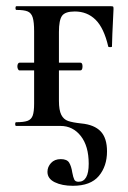

<svg xmlns="http://www.w3.org/2000/svg" viewBox="-20 -406 413 619"><path d="M133 148Q133 132 144.5 119.5Q156 107 176 107Q196 107 203 118.5Q210 130 213 150Q216 166 219.5 173Q223 180 233 180Q266 180 266 122Q266 65 240.5 32.5Q215 0 175 0H32Q29 0 29 -6Q29 -12 32 -12Q57 -12 69 -16.5Q81 -21 85.5 -33.5Q90 -46 90 -72V-305Q90 -335 85.5 -349.5Q81 -364 69.5 -369Q58 -374 33 -374Q30 -374 30 -380Q30 -386 33 -386H337Q344 -386 345 -384.5Q346 -383 346 -377Q341 -277 341 -256Q341 -254 335 -254Q329 -254 329 -256Q315 -316 288 -342.5Q261 -369 221 -369Q190 -369 180 -355Q170 -341 170 -303V-81Q170 -51 177.5 -36Q185 -21 199.5 -16Q214 -11 242 -8Q284 -4 304.5 17.5Q325 39 325 82Q325 130 298.5 161.5Q272 193 215 193Q180 193 156.5 181.5Q133 170 133 148ZM36 -192Q36 -197 38 -200.5Q40 -204 43 -204H239Q246 -204 246 -192Q246 -179 239 -179H43Q40 -179 38 -183Q36 -187 36 -192Z"/></svg>

Font: Cormorant Infant SemiBold
Style: Regular
Weight: 600
Designer: Christian Thalmann (Catharsis Fonts)
Foundry: Catharsis Fonts
Version: Version 4.000